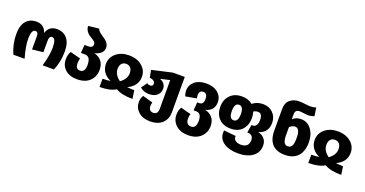

<svg xmlns="http://www.w3.org/2000/svg" viewBox="-42 -1624 5150 2712"><g transform="rotate(20 2533.5 -268.5)"><path d="M91 0Q30 -138 30 -290Q30 -420 87 -485.5Q144 -551 239 -551Q359 -551 395 -436Q427 -551 552 -551Q645 -551 702 -485.5Q759 -420 759 -290Q759 -135 701 0H531Q580 -172 580 -280Q580 -422 523 -422Q478 -422 478 -352V-178L314 -160V-352Q314 -392 303 -407Q292 -422 270 -422Q211 -422 211 -280Q211 -172 260 0Z M1159 -411Q1228 -395 1269 -345.5Q1310 -296 1310 -215Q1310 -112 1242.5 -46.5Q1175 19 1052 19Q939 19 874 -40.5Q809 -100 809 -195Q809 -261 839 -313L995 -272Q984 -235 984 -197Q984 -110 1052 -110Q1126 -110 1126 -221Q1126 -286 1105 -318Q1084 -350 1035 -350H979L989 -473H1051Q1081 -473 1097 -487.5Q1113 -502 1113 -525Q1113 -547 1097 -563.5Q1081 -580 1057 -593.5Q1033 -607 1009 -624Q985 -641 966 -671Q947 -701 943 -743L1105 -761Q1110 -739 1131 -719.5Q1152 -700 1178 -683Q1204 -666 1229.5 -647Q1255 -628 1272 -600Q1289 -572 1289 -538Q1289 -445 1159 -411Z M1364 -326Q1364 -423 1440 -487Q1516 -551 1634 -551Q1753 -551 1829 -487Q1905 -423 1905 -326Q1905 -255 1865.5 -201.5Q1826 -148 1758 -120Q1819 -112 1868 -112L1886 12Q1721 12 1634 -41Q1548 12 1391 12V-112Q1465 -112 1509 -121Q1441 -149 1402.5 -202Q1364 -255 1364 -326ZM1543 -314Q1543 -230 1634 -162Q1726 -229 1726 -314Q1726 -367 1702 -395.5Q1678 -424 1634 -424Q1591 -424 1567 -395.5Q1543 -367 1543 -314Z M2296 -533H2474V1Q2474 101 2408.5 163Q2343 225 2226 225Q2115 225 2050 166.5Q1985 108 1985 21Q1985 -36 2014 -80L2167 -37Q2158 -10 2158 20Q2158 55 2176.5 75.5Q2195 96 2226 96Q2296 96 2296 10V-421L2153 -388Q2193 -376 2218.5 -344.5Q2244 -313 2244 -270Q2244 -208 2200 -170Q2156 -132 2080 -132Q1998 -132 1944 -181L2005 -267Q2026 -252 2053 -252Q2096 -252 2096 -290Q2096 -317 2073.5 -333.5Q2051 -350 2014 -352L1992 -464Z M2903 -194Q2971 -182 3013 -132.5Q3055 -83 3055 -6Q3055 94 2986 159.5Q2917 225 2797 225Q2681 225 2613 163Q2545 101 2545 7Q2545 -56 2575 -108L2729 -67Q2718 -34 2718 8Q2718 49 2738.5 72.5Q2759 96 2797 96Q2872 96 2872 -17Q2872 -132 2791 -132H2752L2762 -255H2791Q2856 -255 2856 -336Q2856 -425 2794 -425Q2763 -425 2747.5 -406.5Q2732 -388 2732 -357Q2732 -341 2739 -306L2573 -277Q2557 -323 2557 -360Q2557 -443 2621.5 -497Q2686 -551 2795 -551Q2904 -551 2969.5 -496Q3035 -441 3035 -355Q3035 -228 2903 -194Z M3715 -156Q3778 -141 3812 -100Q3846 -59 3846 0Q3846 105 3765 165Q3684 225 3547 225Q3416 225 3334 171Q3252 117 3252 20Q3252 7 3254 -13L3434 5V12Q3434 54 3464 75Q3494 96 3547 96Q3603 96 3633 68Q3663 40 3663 -10Q3663 -52 3642.5 -74.5Q3622 -97 3584 -97H3572L3591 -216H3605Q3682 -216 3682 -326Q3682 -424 3615 -424Q3580 -424 3550 -404Q3564 -359 3564 -309Q3564 -204 3503 -136Q3442 -68 3330 -68Q3217 -68 3153 -134.5Q3089 -201 3089 -311Q3089 -415 3153.5 -483Q3218 -551 3330 -551Q3429 -551 3489 -497Q3556 -551 3649 -551Q3740 -551 3798 -492Q3856 -433 3856 -346Q3856 -195 3715 -156ZM3330 -193Q3398 -193 3398 -309Q3398 -426 3330 -426Q3263 -426 3263 -311Q3263 -193 3330 -193Z M4224 -535Q4320 -535 4378.5 -457Q4437 -379 4437 -265Q4437 -126 4369 -53.5Q4301 19 4175 19Q4050 19 3985.5 -50.5Q3921 -120 3921 -255V-577Q3920 -670 3975.5 -716Q4031 -762 4111 -762Q4150 -762 4202.5 -755Q4255 -748 4276 -748Q4325 -748 4367 -762L4385 -639Q4343 -620 4290 -620Q4269 -620 4229 -626Q4189 -632 4163 -632Q4099 -632 4099 -563V-488Q4148 -535 4224 -535ZM4175 -109Q4214 -109 4234 -142.5Q4254 -176 4254 -265Q4254 -407 4180 -407Q4135 -407 4099 -368V-257Q4099 -179 4117 -144Q4135 -109 4175 -109Z M4502 -326Q4502 -423 4578 -487Q4654 -551 4772 -551Q4891 -551 4967 -487Q5043 -423 5043 -326Q5043 -255 5003.5 -201.5Q4964 -148 4896 -120Q4957 -112 5006 -112L5024 12Q4859 12 4772 -41Q4686 12 4529 12V-112Q4603 -112 4647 -121Q4579 -149 4540.5 -202Q4502 -255 4502 -326ZM4681 -314Q4681 -230 4772 -162Q4864 -229 4864 -314Q4864 -367 4840 -395.5Q4816 -424 4772 -424Q4729 -424 4705 -395.5Q4681 -367 4681 -314Z"/></g></svg>

Font: FiraGO ExtraBold
Style: Regular
Weight: 800
Designer: bBox Type
Foundry: bBox Type GmbH
Version: Version 1.001;PS 001.001;hotconv 1.0.88;makeotf.lib2.5.64775